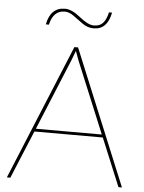

<svg xmlns="http://www.w3.org/2000/svg" viewBox="-57 -889 701 934"><g transform="rotate(5 293.0 -421.5)"><path d="M222 -828Q167 -828 151 -758H136Q152 -842 223 -842Q256 -842 298.5 -807.5Q341 -773 369 -773Q398 -773 413.5 -790.5Q429 -808 437 -843H452Q436 -759 369 -759Q340 -759 315 -776.5Q290 -794 267.5 -811Q245 -828 222 -828ZM557 0 460 -234H126L29 0H12L284 -660H302L574 0ZM132 -248H454L310 -596L293 -642L276 -597Z"/></g></svg>

Font: Elaine Sans Thin
Style: Regular
Weight: 250
Designer: Wei Huang
Foundry: Wei Huang
Version: Version 2.001;December 24, 2019;FontCreator 12.0.0.2547 64-b